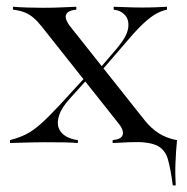

<svg xmlns="http://www.w3.org/2000/svg" viewBox="-20 -435 568 584"><path d="M505.6 129Q499.2 79.8 491.1 50.8Q483.1 21.8 460.5 9.3Q437.9 -3.2 387.9 -3.2L439.5 -12.1L518.5 -8.9Q516.9 5.6 515.7 23.4Q514.5 41.1 513.7 60.5Q512.9 79.8 513.3 97.6Q513.7 115.3 514.5 129ZM322.6 0V-8.9Q341.1 -10.5 348.4 -17.3Q355.6 -24.2 353.6 -35.1Q351.6 -46 341.1 -58.9L106.5 -354.8Q94.4 -370.2 82.3 -380.6Q70.2 -391.1 55.2 -397.2Q40.3 -403.2 19.4 -405.6V-414.5Q38.7 -412.9 62.5 -412.1Q86.3 -411.3 111.3 -411.3Q129 -411.3 144.4 -411.7Q159.7 -412.1 175.8 -412.9Q191.9 -413.7 212.1 -414.5V-405.6Q193.5 -404 185.9 -397.2Q178.2 -390.3 180.2 -379.8Q182.3 -369.4 192.7 -355.6L421.8 -66.9Q439.5 -45.2 462.1 -30.2Q484.7 -15.3 516.9 -8.9V0Q494.4 -0.8 470.6 -2Q446.8 -3.2 422.6 -3.2Q398.4 -3.2 373 -2.4Q347.6 -1.6 322.6 0ZM10.5 0V-8.9Q38.7 -16.1 60.1 -27Q81.5 -37.9 104.8 -58.9Q128.2 -79.8 161.3 -115.3L251.6 -213.7L258.9 -208.9L193.5 -136.3Q167.7 -108.1 160.1 -85.1Q152.4 -62.1 158.5 -46Q164.5 -29.8 180.2 -20.6Q196 -11.3 216.9 -8.9V0Q199.2 -1.6 172.2 -2Q145.2 -2.4 115.3 -2.4Q100.8 -2.4 85.1 -2Q69.4 -1.6 50.8 -1.2Q32.3 -0.8 10.5 0ZM280.6 -210.5 274.2 -216.1 336.3 -288.7Q366.1 -324.2 369.8 -349.2Q373.4 -374.2 360.5 -388.7Q347.6 -403.2 325.8 -405.6V-414.5Q346 -413.7 358.5 -413.3Q371 -412.9 382.7 -412.5Q394.4 -412.1 409.7 -412.1Q435.5 -412.1 455.2 -412.9Q475 -413.7 487.9 -414.5V-405.6Q471.8 -402.4 455.6 -393.5Q439.5 -384.7 419.4 -366.5Q399.2 -348.4 371 -315.3Z"/></svg>

Font: Playfair 144pt SemiExpanded Light
Style: Regular
Weight: 300
Width: 6
Designer: Claus Eggers Sørensen
Foundry: Claus Eggers Sørensen
Version: Version 2.203